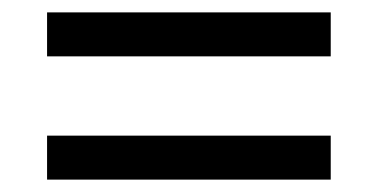

<svg xmlns="http://www.w3.org/2000/svg" viewBox="-20 -507 612 310"><path d="M56 -416V-487H514V-416ZM56 -217V-288H514V-217Z"/></svg>

Font: Noto Sans Tifinagh Air
Style: Regular
Weight: 400
Designer: JamraPatel
Foundry: JamraPatel LLC
Version: Version 2.006; ttfautohint (v1.8.4.7-5d5b)